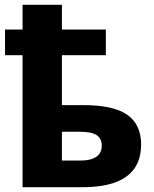

<svg xmlns="http://www.w3.org/2000/svg" viewBox="-20 -780 642 800"><path d="M238 -657H421V-550H238V-342H328Q453 -342 510.5 -301.5Q568 -261 568 -178Q568 0 324 0H74V-550H1V-657H74V-760H238ZM238 -231V-111H316Q358 -111 381 -126.5Q404 -142 404 -173Q404 -203 382.5 -217Q361 -231 314 -231Z"/></svg>

Font: Noto Sans UI ExtraBold
Style: Regular
Weight: 800
Designer: Monotype Design Team
Foundry: Monotype Imaging Inc.
Version: Version 1.001